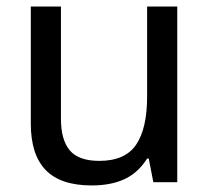

<svg xmlns="http://www.w3.org/2000/svg" viewBox="-20 -556 640 586"><path d="M74 -179V-536H166V-194Q166 -129 193 -97Q220 -65 283 -65Q362 -65 395.5 -114.5Q429 -164 429 -261V-536H521V0H448L434 -72H429Q401 -28 359.5 -9Q318 10 260 10Q165 10 119.5 -37Q74 -84 74 -179Z"/></svg>

Font: Noto Sans Mono UI
Style: Regular
Weight: 400
Monospace: yes
Designer: Monotype Design team
Foundry: Monotype Imaging Inc.
Version: Version 1.000